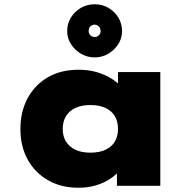

<svg xmlns="http://www.w3.org/2000/svg" viewBox="-20 -874 916 903"><path d="M349 9Q267 9 205.5 -26.5Q144 -62 110 -124Q76 -186 76 -267Q76 -349 110 -412Q144 -475 205 -510.5Q266 -546 350 -546Q396 -546 434 -535Q472 -524 501.5 -506Q531 -488 551.5 -465.5Q572 -443 580 -422L535 -417V-535H734V0H530V-142L573 -130Q567 -103 547.5 -78Q528 -53 499 -33.5Q470 -14 432 -2.5Q394 9 349 9ZM405 -156Q447 -156 476 -169.5Q505 -183 520 -208Q535 -233 535 -267Q535 -303 520 -328Q505 -353 476 -366.5Q447 -380 405 -380Q364 -380 335 -366.5Q306 -353 290.5 -328Q275 -303 275 -267Q275 -233 290.5 -208Q306 -183 335 -169.5Q364 -156 405 -156ZM425 -604Q391 -604 361.5 -621Q332 -638 314 -666Q296 -694 296 -728Q296 -763 313.5 -791.5Q331 -820 360.5 -837Q390 -854 425 -854Q461 -854 490 -837Q519 -820 536.5 -791.5Q554 -763 554 -728Q554 -694 536 -666Q518 -638 489 -621Q460 -604 425 -604ZM425 -700Q437 -700 445 -708Q453 -716 453 -728Q453 -741 445 -749.5Q437 -758 425 -758Q413 -758 405 -750Q397 -742 397 -729Q397 -716 405 -708Q413 -700 425 -700Z"/></svg>

Font: Lexend Giga Black
Style: Regular
Weight: 900
Designer: Bonnie Shaver-Troup, Thomas Jockin
Foundry: Lexend
Version: Version 1.007